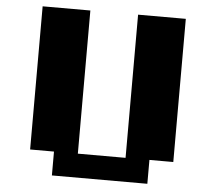

<svg xmlns="http://www.w3.org/2000/svg" viewBox="-58 -939 1116 1002"><g transform="rotate(5 500.0 -437.5)"><path d="M125 -875H375V-125H625V-875H875V-125H750V0H250V-125H125Z"/></g></svg>

Font: Dogica Pixel
Style: Bold
Weight: 700
Designer: Roberto Mocci
Version: Version 001.000